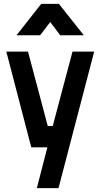

<svg xmlns="http://www.w3.org/2000/svg" viewBox="-20 -768 524 1001"><path d="M13 -499 143 0H227L172 213H285L471 -499H358L255 -111H229L126 -499ZM66 -584H189L242 -653L294 -584H417L287 -748H195Z"/></svg>

Font: TitilliumText22L
Style: 800 wt
Weight: 800
Designer: Campivisivi
Foundry: Campivisivi
Version: 1.000